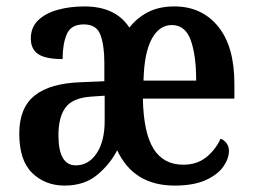

<svg xmlns="http://www.w3.org/2000/svg" viewBox="-20 -568 789 598"><path d="M181 10Q121 10 80.5 -29Q40 -68 40 -152Q40 -232 88 -270.5Q136 -309 234 -312L305 -315V-373Q305 -426 293 -459Q281 -492 241 -492Q201 -492 188 -461.5Q175 -431 175 -384Q122 -384 99 -399.5Q76 -415 76 -448Q76 -483 99 -505Q122 -527 160 -537.5Q198 -548 243 -548Q340 -548 383 -482Q407 -513 441.5 -530.5Q476 -548 523 -548Q608 -548 659 -486Q710 -424 710 -307V-261H425Q427 -155 458 -105Q489 -55 551 -55Q593 -55 622 -78Q651 -101 667 -136Q678 -132 685.5 -122Q693 -112 693 -98Q693 -74 675.5 -49Q658 -24 620.5 -7Q583 10 524 10Q396 10 345 -100Q323 -57 283 -23.5Q243 10 181 10ZM591 -317Q591 -396 574 -443Q557 -490 515 -490Q476 -490 452.5 -446.5Q429 -403 427 -317ZM216 -53Q256 -53 281 -90.5Q306 -128 306 -191V-270L263 -267Q206 -263 184 -233Q162 -203 162 -147Q162 -53 216 -53Z"/></svg>

Font: Noto Serif Lao Condensed SemiBold
Style: Regular
Weight: 600
Width: 3
Designer: Monotype Design Team
Foundry: Monotype Imaging Inc.
Version: Version 2.003; ttfautohint (v1.8.4.7-5d5b)